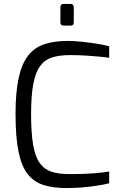

<svg xmlns="http://www.w3.org/2000/svg" viewBox="-20 -950 621 976"><path d="M318 6Q252 6 203 -9Q154 -24 122 -63.5Q90 -103 74.5 -177Q59 -251 59 -370Q59 -482 75 -554.5Q91 -627 123.5 -668Q156 -709 206 -725.5Q256 -742 324 -742Q355 -742 393 -738Q431 -734 468 -728.5Q505 -723 535 -715V-656Q518 -659 487 -662Q456 -665 416.5 -667.5Q377 -670 336 -670Q283 -670 245 -658Q207 -646 183.5 -613.5Q160 -581 149 -522Q138 -463 138 -369Q138 -274 148.5 -213.5Q159 -153 182 -121Q205 -89 242 -77Q279 -65 334 -65Q409 -65 457 -69Q505 -73 535 -78V-18Q505 -11 468.5 -5.5Q432 0 393.5 3Q355 6 318 6ZM303 -820Q287 -820 287 -836V-914Q287 -930 303 -930H340Q347 -930 351 -925.5Q355 -921 355 -914V-836Q355 -820 340 -820Z"/></svg>

Font: Exo Thin
Style: Regular
Weight: 400
Version: Version 2.000